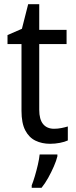

<svg xmlns="http://www.w3.org/2000/svg" viewBox="-20 -679 364 920"><path d="M239 -62Q257 -62 274.5 -65.5Q292 -69 305 -73V-6Q290 1 267 5.5Q244 10 220 10Q181 10 150 -5Q119 -20 101 -54.5Q83 -89 83 -148V-468H16V-511L85 -541L115 -659H168V-536H299V-468H168V-153Q168 -107 186.5 -84.5Q205 -62 239 -62ZM255 70Q250 91 238 118.5Q226 146 211 173Q196 200 179 221H132V209Q139 192 147 165Q155 138 161.5 110Q168 82 170 61H255Z"/></svg>

Font: Noto Sans Devanagari SemiCondensed
Style: Regular
Weight: 400
Width: 4
Designer: Jelle Bosma - Monotype Design Team
Foundry: Monotype Imaging Inc.
Version: Version 2.006